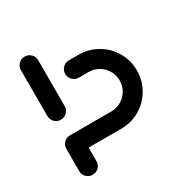

<svg xmlns="http://www.w3.org/2000/svg" viewBox="-127 -626 710 734"><g transform="rotate(-30 228.0 -259.5)"><path d="M77 1.5Q61.1 1.5 50 -9.6Q38.9 -20.7 38.9 -36.7V-134.4Q38.9 -150.4 50 -161.5Q61.1 -172.6 77 -172.6Q93 -172.6 104.1 -161.5Q115.2 -150.4 115.2 -134.4V-36.7Q115.2 -20.7 104.1 -9.6Q93 1.5 77 1.5ZM77 -520Q93 -520 104.1 -508.9Q115.2 -497.8 115.2 -481.9V-279.6Q115.2 -263.7 104.1 -252.6Q93 -241.5 77 -241.5Q61.1 -241.5 50 -252.6Q38.9 -263.7 38.9 -279.6V-481.9Q38.9 -497.8 50 -508.9Q61.1 -520 77 -520ZM38.9 -134.4Q38.9 -150.4 50 -161.5Q61.1 -172.6 77 -172.6H259.3Q283 -172.6 303 -184.3Q323 -195.9 334.6 -215.9Q346.3 -235.9 346.3 -259.6Q346.3 -283.3 334.6 -303.3Q323 -323.3 303 -335Q283 -346.7 259.3 -346.7H216.7Q200.7 -346.7 189.6 -357.8Q178.5 -368.9 178.5 -384.8Q178.5 -400.7 189.6 -411.9Q200.7 -423 216.7 -423H259.3Q303.7 -423 341.3 -401.1Q378.9 -379.3 400.7 -341.7Q422.6 -304.1 422.6 -259.6Q422.6 -215.2 400.7 -177.6Q378.9 -140 341.3 -118.1Q303.7 -96.3 259.3 -96.3H77Q61.1 -96.3 50 -107.4Q38.9 -118.5 38.9 -134.4Z"/></g></svg>

Font: 26F Galaxy Sans
Style: Bold
Weight: 700
Designer: C₂₉H₂₅N₃O₅
Version: Version 1.100